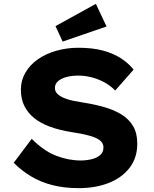

<svg xmlns="http://www.w3.org/2000/svg" viewBox="-20 -963 799 993"><path d="M387 10Q311 10 249.5 -6Q188 -22 139.5 -51.5Q91 -81 51 -121L144 -245Q207 -182 270.5 -157.5Q334 -133 397 -133Q426 -133 453.5 -139.5Q481 -146 498 -161Q515 -176 515 -200Q515 -216 506 -227.5Q497 -239 481 -247Q465 -255 443.5 -261Q422 -267 398.5 -271.5Q375 -276 349 -280Q286 -290 237.5 -308Q189 -326 156 -353Q123 -380 105.5 -416Q88 -452 88 -498Q88 -547 111.5 -587.5Q135 -628 176 -656.5Q217 -685 271 -700.5Q325 -716 385 -716Q457 -716 510.5 -702Q564 -688 604 -662.5Q644 -637 671 -603L576 -495Q551 -520 520 -537Q489 -554 454.5 -563Q420 -572 385 -572Q350 -572 323 -564.5Q296 -557 280 -543Q264 -529 264 -508Q264 -490 277 -477.5Q290 -465 311.5 -456Q333 -447 360 -441.5Q387 -436 414 -432Q471 -423 521 -408.5Q571 -394 609 -370.5Q647 -347 668.5 -310.5Q690 -274 690 -220Q690 -147 650.5 -95.5Q611 -44 543 -17Q475 10 387 10ZM304 -748 267 -828 476 -943 531 -826Z"/></svg>

Font: Lexend Exa
Style: Bold
Weight: 700
Designer: Bonnie Shaver-Troup, Thomas Jockin
Foundry: Lexend
Version: Version 1.007